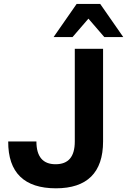

<svg xmlns="http://www.w3.org/2000/svg" viewBox="-20 -974 665 1004"><path d="M272.5 10.7C435.1 10.7 519 -71.3 519 -234.4V-718.8H371.1V-234.4C371.1 -154.3 337.9 -115.2 270.5 -115.2C204.6 -115.2 170.4 -154.3 170.4 -234.4H22.9C22 -70.8 107.4 10.7 272.5 10.7ZM359.4 -780.3 442.4 -876.5 525.4 -780.3H624.5L503.9 -953.6H380.9L260.3 -780.3Z"/></svg>

Font: Winston
Style: Bold
Weight: 700
Designer: Vernon Adams, Kim Jin-seong, David Berlow, Cristiano Sobral
Foundry: The Winston Project Authors
Version: Version 3.004